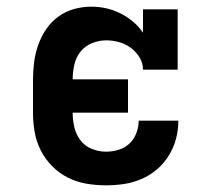

<svg xmlns="http://www.w3.org/2000/svg" viewBox="-20 -548 640 576"><path d="M298 8Q268 8 239 3Q210 -2 184 -15Q158 -28 137 -49Q116 -70 102.5 -96.5Q89 -123 84 -152Q79 -181 79 -210V-310Q79 -336 82.5 -362.5Q86 -389 95 -414Q104 -439 119 -461Q134 -483 155.5 -498.5Q177 -514 202.5 -521Q228 -528 254 -528Q277 -528 299 -523Q321 -518 341 -508Q361 -498 378.5 -483.5Q396 -469 409 -450V-520H513V-339H409Q409 -359 398.5 -376Q388 -393 372.5 -404.5Q357 -416 337.5 -421.5Q318 -427 299 -427Q277 -427 256 -418.5Q235 -410 221.5 -393Q208 -376 203 -354Q198 -332 198 -310H364V-210H198Q198 -188 203 -166.5Q208 -145 221 -127.5Q234 -110 255 -101.5Q276 -93 298 -93Q317 -93 335.5 -98.5Q354 -104 368 -117Q382 -130 389 -148.5Q396 -167 396 -186H515Q515 -158 508 -131.5Q501 -105 486.5 -81.5Q472 -58 451 -40Q430 -22 404.5 -11Q379 0 352 4Q325 8 298 8Z"/></svg>

Font: Iosevka Plex Etoile
Style: Bold
Weight: 700
Designer: Belleve Invis
Foundry: Belleve Invis
Version: Version 25.1.1; ttfautohint (v1.8.4)